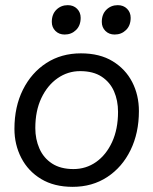

<svg xmlns="http://www.w3.org/2000/svg" viewBox="-20 -716 595 745"><path d="M262 9Q190 9 139.5 -21.5Q89 -52 62.5 -103.5Q36 -155 36 -216Q36 -302 69 -368Q102 -434 160 -471.5Q218 -509 294 -509Q367 -509 417 -478.5Q467 -448 493 -397.5Q519 -347 519 -285Q519 -200 486.5 -133.5Q454 -67 396 -29Q338 9 262 9ZM265 -60Q314 -60 353 -87.5Q392 -115 415 -165Q438 -215 438 -282Q438 -326 422.5 -361.5Q407 -397 374.5 -418.5Q342 -440 291 -440Q243 -440 203.5 -412.5Q164 -385 140.5 -335.5Q117 -286 117 -219Q117 -176 133 -139.5Q149 -103 182 -81.5Q215 -60 265 -60ZM425 -582Q403 -582 389 -596Q375 -610 375 -631Q375 -661 393 -678.5Q411 -696 437 -696Q459 -696 473 -682Q487 -668 487 -647Q487 -617 469 -599.5Q451 -582 425 -582ZM231 -582Q209 -582 195 -596Q181 -610 181 -631Q181 -661 199 -678.5Q217 -696 243 -696Q265 -696 279 -682Q293 -668 293 -647Q293 -617 275 -599.5Q257 -582 231 -582Z"/></svg>

Font: Prodigy Sans
Style: Italic
Weight: 400
Italic angle: -13°
Designer: Wei Huang
Foundry: Wei Huang
Version: Version 1.003; ttfautohint (v1.8.3)